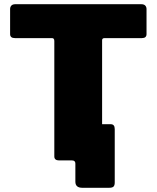

<svg xmlns="http://www.w3.org/2000/svg" viewBox="-20 -762 744 912"><path d="M371 130Q338 130 338 101V15Q338 0 322 0H258L435 -187Q435 -172 451 -172H506Q525 -172 525 -149V105Q525 118 519.5 124Q514 130 498 130ZM28 -600V-719Q28 -729 34 -735.5Q40 -742 53 -742H651Q664 -742 670 -735.5Q676 -729 676 -719V-600Q676 -581 654 -581H477Q465 -581 465 -571V-23Q465 0 446 0H261Q238 0 238 -19V-567Q238 -581 227 -581H51Q28 -581 28 -600Z"/></svg>

Font: Libre Franklin Black
Style: Regular
Weight: 900
Designer: Pablo Impallari, Rodrigo Fuenzalida, Nhung Nguyen
Foundry: Impallari Type
Version: Version 3.000